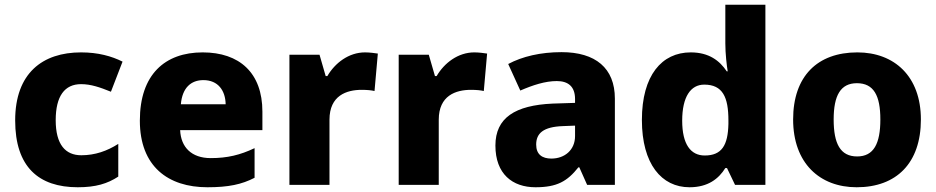

<svg xmlns="http://www.w3.org/2000/svg" viewBox="-20 -780 3949 810"><path d="M308 10C384 10 433 -5 479 -35V-173C432 -143 381 -125 323 -125C256 -125 215 -170 215 -273C215 -375 253 -425 322 -425C363 -425 401 -412 448 -393L497 -520C451 -543 394 -559 322 -559C160 -559 44 -472 44 -272C44 -76 143 10 308 10Z M835 -559C676 -559 570 -466 570 -271C570 -78 689 10 855 10C944 10 1000 -2 1054 -30V-155C993 -126 939 -113 869 -113C788 -113 743 -159 740 -231H1087V-309C1087 -473 990 -559 835 -559ZM838 -442C900 -442 931 -398 932 -340H743C749 -410 786 -442 838 -442Z M1520 -559C1451 -559 1393 -514 1361 -459H1354L1328 -549H1201V0H1370V-275C1370 -377 1442 -401 1506 -401C1529 -401 1548 -399 1560 -396L1574 -554C1562 -556 1538 -559 1520 -559Z M1981 -559C1912 -559 1854 -514 1822 -459H1815L1789 -549H1662V0H1831V-275C1831 -377 1903 -401 1967 -401C1990 -401 2009 -399 2021 -396L2035 -554C2023 -556 1999 -559 1981 -559Z M2349 -560C2261 -560 2184 -542 2124 -510L2175 -398C2228 -421 2280 -438 2329 -438C2377 -438 2406 -415 2406 -362V-346L2312 -343C2153 -336 2070 -283 2070 -166C2070 -46 2142 10 2239 10C2330 10 2373 -15 2420 -74H2424L2457 0H2574V-364C2574 -493 2492 -560 2349 -560ZM2355 -248 2406 -250V-206C2406 -147 2362 -111 2306 -111C2268 -111 2242 -128 2242 -170C2242 -217 2271 -245 2355 -248Z M2889 10C2967 10 3012 -26 3040 -71H3047L3081 0H3209V-760H3040V-597C3040 -553 3046 -503 3050 -479H3046C3016 -524 2971 -559 2894 -559C2772 -559 2688 -462 2688 -274C2688 -88 2771 10 2889 10ZM2953 -124C2894 -124 2858 -171 2858 -271C2858 -372 2894 -423 2951 -423C3029 -423 3053 -370 3053 -272V-257C3051 -167 3025 -124 2953 -124Z M3865 -276C3865 -458 3753 -559 3597 -559C3428 -559 3326 -458 3326 -276C3326 -92 3438 10 3594 10C3762 10 3865 -92 3865 -276ZM3497 -276C3497 -377 3526 -429 3595 -429C3666 -429 3694 -377 3694 -276C3694 -174 3666 -120 3596 -120C3525 -120 3497 -174 3497 -276Z"/></svg>

Font: Noto Sans Arabic ExtBd
Style: Regular
Weight: 800
Designer: Monotype Design Team, Nadine Chahine, Nizar Qandah and Khaled Hosny
Foundry: Monotype Imaging Inc.
Version: Version 2.012